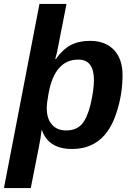

<svg xmlns="http://www.w3.org/2000/svg" viewBox="-42 -745 673 973"><path d="M355 -443Q235 -443 204 -271Q195 -224 195 -196Q195 -144 221 -114Q247 -84 293 -84Q344 -84 372 -115Q400 -146 417 -216Q434 -289 434 -339Q434 -443 355 -443ZM238 -446H241Q276 -495 316.5 -516.5Q357 -538 414 -538Q492 -538 535.5 -492Q579 -446 579 -365Q579 -266 548 -173Q489 10 323 10Q203 10 170 -87H169L163 -43L154 5L114 208H-22L158 -725H295L254 -516Q248 -480 238 -446Z"/></svg>

Font: Libra Sans
Style: Bold Italic
Weight: 700
Italic angle: -12°
Foundry: Context Ltd
Version: Version 1.002